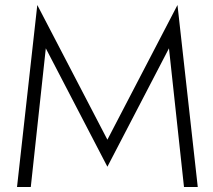

<svg xmlns="http://www.w3.org/2000/svg" viewBox="-20 -747 850 767"><path d="M409 -189 129 -727 48 0H103L163 -554L409 -81L655 -554L715 0H770L689 -727Z"/></svg>

Font: NM-font
Style: Light
Weight: 500
Designer: ""
Foundry: ""
Version: ""